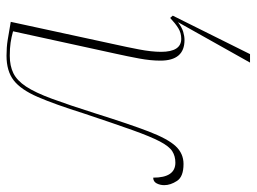

<svg xmlns="http://www.w3.org/2000/svg" viewBox="-119 -457 787 589"><g transform="rotate(-90 274.5 -162.5)"><path d="M501 -10Q485 2 471.5 6Q458 10 446 10Q383 10 383 -64Q383 -94 389.5 -129Q396 -164 404 -200L473 -516Q455 -521 438 -523.5Q421 -526 398 -526Q367 -526 344.5 -515Q322 -504 303.5 -476Q285 -448 266 -396.5Q247 -345 221 -263Q188 -158 165.5 -99.5Q143 -41 120.5 -17Q98 7 66 7Q27 7 14 -13Q1 -33 1 -52Q1 -65 6.5 -75.5Q12 -86 24 -86Q24 -18 70 -18Q90 -18 105 -27.5Q120 -37 135 -65.5Q150 -94 170 -150Q190 -206 221 -299Q249 -388 271.5 -440Q294 -492 322.5 -514Q351 -536 398 -536Q424 -536 446 -532.5Q468 -529 502 -523L432 -200Q425 -169 417.5 -130Q410 -91 410 -62Q410 0 450 0Q468 0 482.5 -9Q497 -18 514 -34L521 -26L403 211H377Z"/></g></svg>

Font: Noto Serif Display SemiCondensed Thin
Style: Italic
Weight: 100
Width: 4
Italic angle: -12°
Designer: Monotype Design Team
Foundry: Monotype Imaging Inc.
Version: Version 2.009